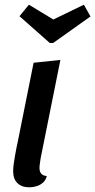

<svg xmlns="http://www.w3.org/2000/svg" viewBox="-20 -777 405 817"><path d="M105 20Q72 20 54 2Q36 -16 36 -48Q36 -60 38 -77Q40 -94 43.5 -112.5Q47 -131 50 -147.5Q53 -164 56 -176L123 -510L237 -522L153 -104Q152 -96 150 -83.5Q148 -71 148 -62Q148 -47 155.5 -38Q163 -29 179 -28Q175 -11 163.5 -0.5Q152 10 136.5 15Q121 20 105 20ZM192 -594 63 -708 103 -757 207 -694 337 -757 365 -707 206 -594Z"/></svg>

Font: Sansita Swashed Light
Style: Regular
Weight: 400
Version: Version 1.003